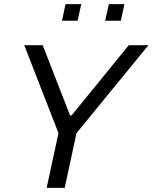

<svg xmlns="http://www.w3.org/2000/svg" viewBox="-20 -906 736 926"><path d="M205 0 262 -264 97 -688H186L318 -349H325L601 -688H696L349 -264L292 0ZM487 -806 505 -886H580L563 -806ZM279 -806 296 -886H372L354 -806Z"/></svg>

Font: Saira
Style: Italic
Weight: 400
Italic angle: -12°
Designer: Hector Gatti with collaboration of the Omnibus-Type team
Foundry: Omnibus-Type
Version: Version 1.100; ttfautohint (v1.8.3)